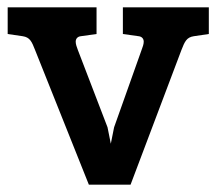

<svg xmlns="http://www.w3.org/2000/svg" viewBox="-20 -505 594 525"><path d="M292 -157 283 -112 274 -157 193 -368C190 -376 187 -384 187 -391C187 -399 192 -405 201 -406L244 -412V-485H1V-412L42 -406C62 -403 67 -391 76 -368L223 0H337L476 -368C485 -391 490 -403 510 -406L551 -412V-485H316V-412L359 -406C368 -405 373 -399 373 -391C373 -384 370 -376 367 -368Z"/></svg>

Font: Enriqueta
Style: Bold
Weight: 700
Designer: Viviana Monsalve, Gustavo Ibarra
Foundry: Viviana Monsalve, Gustavo Ibarra
Version: Version 1.002